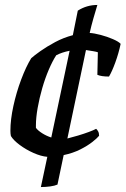

<svg xmlns="http://www.w3.org/2000/svg" viewBox="-20 -633 507 775"><path d="M145 122 171 0Q146 -2 115.5 -15.5Q85 -29 59.5 -48Q34 -67 24 -84Q22 -93 22 -105Q22 -150 34 -205Q46 -260 65.5 -312Q85 -364 106 -398Q118 -409 143.5 -427Q169 -445 202.5 -463Q236 -481 274 -491L294 -590Q330 -613 373 -613Q365 -587 356.5 -557Q348 -527 342 -500Q360 -499 386.5 -492Q413 -485 436 -475Q459 -465 467 -456Q459 -418 445.5 -381Q432 -344 420 -324Q389 -324 373 -331L375 -422Q370 -424 355.5 -426.5Q341 -429 327 -431L252 -74Q272 -79 295.5 -86Q319 -93 339 -100.5Q359 -108 368 -113Q372 -110 376 -103Q380 -96 380 -85Q373 -76 353.5 -60.5Q334 -45 304.5 -30Q275 -15 237 -7L212 112Q201 117 182.5 119.5Q164 122 145 122ZM125 -117Q133 -106 150.5 -95Q168 -84 187 -78L261 -428Q230 -422 207 -410Q192 -387 177 -352Q162 -317 150.5 -277Q139 -237 132 -197.5Q125 -158 125 -127Z"/></svg>

Font: Texturina 72pt 72pt SemiBold
Style: Italic
Weight: 600
Italic angle: -11°
Designer: Guillermo Torres Carreño
Foundry: Omnibus-Type
Version: Version 1.002; ttfautohint (v1.8.3)